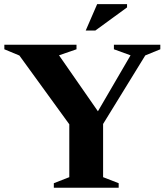

<svg xmlns="http://www.w3.org/2000/svg" viewBox="-32 -886 776 906"><path d="M59.5 -624 -11.5 -653.5V-675H329V-653.5L246.5 -625L450.5 -331.5L413.5 -332.5L584 -625L505.5 -653.5V-675H724.5V-653.5L653.5 -624.5L454.5 -301V-50L528 -21.5V0H222V-21.5L295 -50V-299.5ZM372.5 -742 426.5 -866.5H567.5V-851L418 -742Z"/></svg>

Font: Newsreader 24pt
Style: Bold
Weight: 700
Designer: Hugues Gentile
Foundry: Production Type
Version: Version 1.003